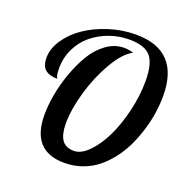

<svg xmlns="http://www.w3.org/2000/svg" viewBox="-134 -872 965 1000"><g transform="rotate(20 348.5 -372.0)"><path d="M469.2 -655.8Q418.5 -629.4 370.4 -546.6Q322.3 -463.9 294.2 -366Q266.1 -268.1 266.1 -190.9Q266.1 -131.3 286.6 -100.6Q307.1 -69.8 354 -69.8Q393.6 -69.8 435.1 -112.1Q476.6 -154.3 508.5 -220.5Q540.5 -286.6 560.8 -372.1Q581.1 -457.5 581.1 -539.1Q581.1 -634.3 547.9 -674.1Q514.6 -713.9 428.2 -713.9Q372.1 -713.9 319.6 -695.1Q267.1 -676.3 225.8 -642.8Q184.6 -609.4 159.7 -558.6Q134.8 -507.8 134.8 -448.2Q134.8 -405.8 145 -393.1Q100.6 -393.1 77.4 -412.8Q54.2 -432.6 54.2 -477.1Q54.2 -528.3 88.1 -578.6Q122.1 -628.9 176.8 -666.3Q231.4 -703.6 304.4 -726.8Q377.4 -750 452.1 -750Q693.8 -750 693.8 -497.1Q693.8 -454.1 687.3 -407.5Q680.7 -360.8 666.3 -311.8Q651.9 -262.7 631.1 -217Q610.4 -171.4 580.1 -130.6Q549.8 -89.8 513.4 -59.6Q477.1 -29.3 429.4 -11.7Q381.8 5.9 328.1 5.9Q146 5.9 146 -194.8Q146 -245.1 156.5 -305.7Q167 -366.2 189.7 -429.9Q212.4 -493.7 243.4 -545.7Q274.4 -597.7 320.1 -630.9Q365.7 -664.1 418 -664.1Q443.8 -664.1 469.2 -655.8Z"/></g></svg>

Font: Lobster Two
Style: Italic
Weight: 400
Designer: Pablo Impallari
Foundry: Pablo Impallari. www.impallari.com
Version: Version 1.006